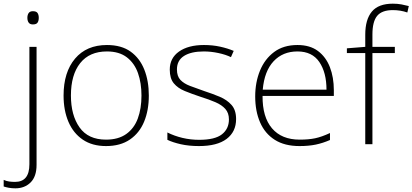

<svg xmlns="http://www.w3.org/2000/svg" viewBox="-71 -785 2245 1045"><path d="M78 -688Q78 -704 85 -714Q92 -724 108 -724Q127 -724 133.5 -714Q140 -704 140 -688Q140 -672 133.5 -662Q127 -652 108 -652Q92 -652 85 -662Q78 -672 78 -688ZM13 240Q-7 240 -23 237Q-39 234 -51 230V194Q-36 201 -20.5 203Q-5 205 11 205Q89 205 89 109V-530H128V112Q128 176 95.5 208Q63 240 13 240Z M739 -265Q739 -185 713.5 -123Q688 -61 636 -25.5Q584 10 506 10Q431 10 379.5 -25Q328 -60 301.5 -122Q275 -184 275 -265Q275 -392 337.5 -466Q400 -540 511 -540Q590 -540 640 -504Q690 -468 714.5 -406Q739 -344 739 -265ZM315 -265Q315 -158 362 -91.5Q409 -25 506 -25Q573 -25 616 -55.5Q659 -86 679 -140Q699 -194 699 -265Q699 -333 680 -387Q661 -441 619.5 -473Q578 -505 511 -505Q416 -505 365.5 -441.5Q315 -378 315 -265Z M1214 -137Q1214 -68 1162.5 -29Q1111 10 1012 10Q957 10 913 0Q869 -10 840 -24V-64Q878 -45 922 -34.5Q966 -24 1013 -24Q1099 -24 1137 -54Q1175 -84 1175 -135Q1175 -170 1155.5 -192Q1136 -214 1101 -229Q1066 -244 1021 -258Q973 -274 935 -289.5Q897 -305 875 -331.5Q853 -358 853 -406Q853 -469 903.5 -504.5Q954 -540 1039 -540Q1086 -540 1127 -531Q1168 -522 1201 -508L1186 -474Q1157 -488 1117 -496.5Q1077 -505 1038 -505Q969 -505 930.5 -480.5Q892 -456 892 -407Q892 -370 911 -350Q930 -330 963 -317.5Q996 -305 1039 -290Q1085 -275 1124.5 -258.5Q1164 -242 1189 -214Q1214 -186 1214 -137Z M1548 -540Q1616 -540 1659.5 -507.5Q1703 -475 1724.5 -419.5Q1746 -364 1746 -294V-263H1358Q1357 -148 1409.5 -86.5Q1462 -25 1560 -25Q1609 -25 1644.5 -32.5Q1680 -40 1725 -61V-23Q1686 -6 1647.5 2Q1609 10 1559 10Q1478 10 1424.5 -24Q1371 -58 1344.5 -119Q1318 -180 1318 -260Q1318 -337 1344 -400.5Q1370 -464 1421 -502Q1472 -540 1548 -540ZM1548 -505Q1468 -505 1418 -451.5Q1368 -398 1359 -297H1706Q1706 -390 1667 -447.5Q1628 -505 1548 -505Z M2078 -496H1956V0H1917V-496H1817V-522L1917 -530V-596Q1917 -679 1953 -722Q1989 -765 2067 -765Q2093 -765 2114 -761Q2135 -757 2154 -752L2146 -717Q2109 -730 2067 -730Q2008 -730 1982 -699Q1956 -668 1956 -597V-530H2078Z"/></svg>

Font: Noto Sans Bengali ExtraLight
Style: Regular
Weight: 200
Designer: Jelle Bosma - Monotype Design Team
Foundry: Monotype Imaging Inc.
Version: Version 2.003; ttfautohint (v1.8.4.7-5d5b)